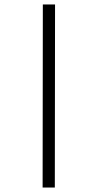

<svg xmlns="http://www.w3.org/2000/svg" viewBox="-20 -720 440 865"><path d="M173 -700H228L227 125H172Z"/></svg>

Font: Epunda Slab Light
Style: Regular
Weight: 300
Designer: Simon Atzbach
Foundry: typofactur
Version: Version 1.102